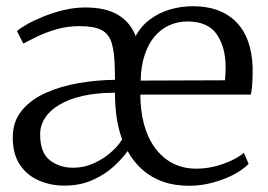

<svg xmlns="http://www.w3.org/2000/svg" viewBox="-20 -586 862 617"><path d="M186.5 10.5Q143 10.5 105.2 -5.8Q67.5 -22 44.2 -56.2Q21 -90.5 21 -144Q21 -195.5 50 -230.8Q79 -266 127 -287.5Q175 -309 233.2 -319Q291.5 -329 349.5 -329.5L349 -359Q348.5 -416 339.2 -446.8Q330 -477.5 305.8 -489.8Q281.5 -502 235.5 -502Q197.5 -502 163.8 -492.5Q130 -483 102.2 -469.8Q74.5 -456.5 55 -446L34.5 -486Q43.5 -494.5 66.2 -507.5Q89 -520.5 119.8 -533Q150.5 -545.5 185.5 -553.8Q220.5 -562 254 -562Q320.5 -562 360 -537.8Q399.5 -513.5 416 -470Q433 -502 461.8 -523.5Q490.5 -545 526.2 -555.5Q562 -566 600.5 -566Q688.5 -566 738.5 -515.8Q788.5 -465.5 792 -369Q792 -340.5 790.8 -319.2Q789.5 -298 786 -282H431Q431 -232 442.2 -188.8Q453.5 -145.5 476.5 -113Q499.5 -80.5 533.2 -62.2Q567 -44 611.5 -44Q654.5 -44 697.8 -59.5Q741 -75 763.5 -95L779 -59.5Q760 -40 729.5 -24.2Q699 -8.5 662.2 1.2Q625.5 11 588.5 11Q541 11 503.5 -2.2Q466 -15.5 437.8 -40.5Q409.5 -65.5 390 -100.5Q374.5 -78 346.5 -52Q318.5 -26 278.2 -7.8Q238 10.5 186.5 10.5ZM432 -327 703 -328Q704 -338 704.5 -349.2Q705 -360.5 705 -370.5Q705 -434 676.8 -475.5Q648.5 -517 582 -517Q551.5 -517 524.5 -505Q497.5 -493 477 -469Q456.5 -445 444.8 -409.2Q433 -373.5 432 -327ZM215 -47Q250 -47 281 -61Q312 -75 336 -96Q360 -117 372.5 -138Q360 -172.5 354.8 -209Q349.5 -245.5 349.5 -288Q291 -288 246 -277.8Q201 -267.5 170.5 -249.2Q140 -231 124.5 -206.8Q109 -182.5 109 -154Q109 -95.5 140 -71.2Q171 -47 215 -47Z"/></svg>

Font: Merriweather 28pt Light
Style: Regular
Weight: 300
Version: Version 2.100